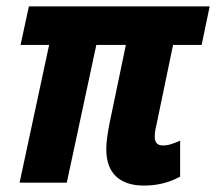

<svg xmlns="http://www.w3.org/2000/svg" viewBox="-20 -569 673 598"><path d="M428 9Q372 9 341.5 -19.5Q311 -48 311 -105Q311 -122 314 -143Q317 -164 321 -184L372 -429H280L188 0H41L133 -429H44L70 -549H633L608 -429H519L466 -174Q464 -167 463 -159Q462 -151 462 -143Q462 -116 487 -116Q501 -116 514.5 -120.5Q528 -125 541 -131V-19Q491 9 428 9Z"/></svg>

Font: Noto Sans Condensed ExtraBold
Style: Italic
Weight: 800
Width: 3
Italic angle: -12°
Designer: Monotype Design Team
Foundry: Monotype Imaging Inc.
Version: Version 2.013; ttfautohint (v1.8.4.7-5d5b)